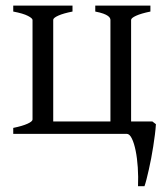

<svg xmlns="http://www.w3.org/2000/svg" viewBox="-20 -474 587 680"><path d="M236.8 -454.1V-433.1Q204.6 -426.8 187 -418.9Q169.4 -411.1 168.5 -404.3V-43.9H371.1V-403.3Q371.1 -406.2 369.4 -409.9Q367.7 -413.6 362.1 -417.7Q356.4 -421.9 345.7 -425.8Q335 -429.7 317.4 -433.1V-454.1H512.7V-433.1Q479.5 -426.3 461.9 -418.2Q444.3 -410.2 444.3 -403.3V-43.9H519.5L532.2 -34.2Q531.2 -17.1 528.6 3.2Q525.9 23.4 522.7 44.7Q519.5 65.9 515.4 86.9Q511.2 107.9 507.1 126.7Q502.9 145.5 499 160.6Q495.1 175.8 491.7 185.5H468.8Q470.2 152.3 468 119.1Q465.8 85.9 460.4 59.6Q455.1 33.2 447 16.6Q439 0 428.7 0H26.9V-21Q60.1 -27.8 77.6 -35.9Q95.2 -43.9 95.2 -50.8V-403.3Q95.2 -409.2 78.9 -417.7Q62.5 -426.3 26.9 -433.1V-454.1Z"/></svg>

Font: Gentium Plus Cyr
Style: Regular
Weight: 400
Designer: J. Victor Gaultney, Annie Olsen, Iska Routamaa, Becca Hirsbrunner
Foundry: SIL International
Version: Version 5.000